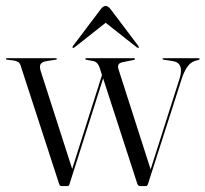

<svg xmlns="http://www.w3.org/2000/svg" viewBox="-29 -625 690 645"><path d="M197.5 0H177.5Q172 0 170 -6L41 -402.5Q38 -413 32 -416.8Q26 -420.5 15.5 -422L-6 -424.5Q-9 -425 -9 -427Q-9 -429.5 -6.5 -429.5H158.5Q162 -429.5 162 -427Q162 -425 158 -424.5L129 -420Q111.5 -417.5 107.2 -409.2Q103 -401 108 -385.5L213.5 -57.5L313.5 -372.5L306 -397Q299 -417.5 283.5 -420L262.5 -424Q257.5 -424.5 257.5 -427Q257.5 -429.5 260.5 -429.5H420.5Q424.5 -429.5 424.5 -427Q424.5 -424.5 420 -423.5L385 -416.5Q371.5 -414 368.8 -407.5Q366 -401 369.5 -391L477 -56L574 -360Q591 -414 550.5 -420L521 -424.5Q517 -425 517 -427Q517 -429.5 520 -429.5H637Q641.5 -429.5 641.5 -427Q641.5 -424.5 637.5 -423.5L625 -420Q598 -411.5 581.5 -360.5L468 -6.5Q466 0 461 0H440.5Q435.5 0 432.5 -7L317.5 -361.5L204 -5Q202.5 0 197.5 0ZM437 -464.5Q435 -463 430.5 -466L326 -548.5L221.5 -466Q217 -463 215 -464.5Q213.5 -466.5 216.5 -471L309 -593.5Q317.5 -605 326 -605Q334.5 -605 343 -593.5L435.5 -471Q438.5 -466 437 -464.5Z"/></svg>

Font: Fraunces 144pt Light
Style: Regular
Weight: 300
Version: Version 1.000;[b76b70a41]